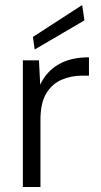

<svg xmlns="http://www.w3.org/2000/svg" viewBox="-20 -744 401 764"><path d="M71 0V-504H135L140 -407Q164 -459 212.5 -487.5Q261 -516 334 -516V-443H307Q264 -443 226 -427Q188 -411 164.5 -373Q141 -335 141 -267V0ZM118 -547 111 -597 307 -724 316 -663Z"/></svg>

Font: DM Sans Light
Style: Regular
Weight: 300
Designer: Colophon Foundry, Jonny Pinhorn
Foundry: Colophon Foundry
Version: Version 4.004; ttfautohint (v1.8.4.7-5d5b)